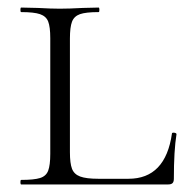

<svg xmlns="http://www.w3.org/2000/svg" viewBox="-20 -488 502 508"><path d="M240 -15H320Q418 -15 435 -135Q435 -137 439 -137Q442 -137 444.5 -136Q447 -135 447 -133Q440 -90 440 -15Q440 -7 436.5 -3.5Q433 0 425 0H36Q34 0 34 -6Q34 -12 36 -12Q70 -12 86 -17Q102 -22 107.5 -36.5Q113 -51 113 -81V-387Q113 -417 107.5 -431Q102 -445 86 -450.5Q70 -456 36 -456Q34 -456 34 -462Q34 -468 36 -468L80 -467Q116 -465 138 -465Q163 -465 199 -467L241 -468Q243 -468 243 -462Q243 -456 241 -456Q207 -456 191.5 -450.5Q176 -445 170.5 -430.5Q165 -416 165 -386V-85Q165 -56 170.5 -41.5Q176 -27 192 -21Q208 -15 240 -15Z"/></svg>

Font: Cormorant SC Light
Style: Regular
Weight: 300
Designer: Christian Thalmann (Catharsis Fonts)
Foundry: Catharsis Fonts
Version: Version 4.000